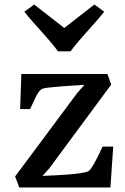

<svg xmlns="http://www.w3.org/2000/svg" viewBox="-20 -823 550 843"><path d="M64.5 0H464.8L477.1 -179.2H430.2C381.3 -72.3 370.6 -73.2 365.7 -70.3C340.8 -59.1 247.6 -53.7 166.5 -50.8L195.8 -83L468.3 -451.7L451.7 -498H73.7L68.4 -344.2H112.3C145.5 -419.4 153.8 -428.2 168.5 -434.1C180.2 -439 271.5 -446.3 350.6 -450.2L319.3 -415L46.4 -48.3ZM234.9 -597.7H289.6C339.4 -663.6 386.2 -707 437.5 -771.5L394.5 -803.2L262.2 -700.2L129.9 -803.2L86.9 -771.5C138.2 -707 185.1 -663.6 234.9 -597.7Z"/></svg>

Font: Donegal One
Style: Regular
Weight: 400
Designer: Gary Lonergan
Foundry: Sorkin Type Co.
Version: Version 1.004